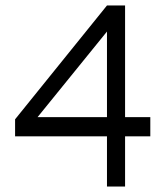

<svg xmlns="http://www.w3.org/2000/svg" viewBox="-20 -680 593 700"><path d="M370 0V-183H35V-245L370 -660H436V-253H528V-183H436V0ZM117 -253H370V-565Z"/></svg>

Font: Lil Grotesk
Style: Regular
Weight: 400
Designer: Bastien Sozeau
Foundry: NBR — Bastien Sozeau
Version: Version 4.002; ttfautohint (v1.8.4.7-5d5b)